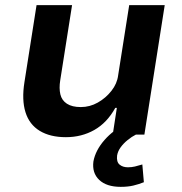

<svg xmlns="http://www.w3.org/2000/svg" viewBox="-20 -523 706 746"><path d="M236 10Q175 10 134.5 -14.5Q94 -39 79 -87Q64 -135 75 -204L122 -503H260L214 -211Q209 -180 214.5 -156.5Q220 -133 240 -120Q260 -107 294 -107Q329 -107 360 -124.5Q391 -142 413 -170Q435 -198 439 -230L482 -503H620L541 0H418L434 -104H428Q396 -46 346.5 -18Q297 10 236 10ZM449 203Q394 203 365.5 176Q337 149 343 104Q351 61 386 21Q421 -19 472 -43L508 0Q492 8 476 21Q460 34 449 49Q438 64 435 81Q432 106 444.5 116.5Q457 127 477 127Q491 127 504 124Q517 121 533 116L539 185Q519 193 498 198Q477 203 449 203Z"/></svg>

Font: Nunito Sans 6pt
Style: Bold Italic
Weight: 700
Italic angle: -9°
Version: Version 3.101;gftools[0.9.27]